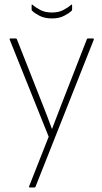

<svg xmlns="http://www.w3.org/2000/svg" viewBox="-20 -824 447 844"><path d="M111 0Q106 0 108 -5L194 -223L23 -649Q21 -655 26 -655H49Q52 -655 54 -652L166 -368Q177 -341 187.5 -313Q198 -285 208 -258H209Q220 -286 230.5 -314Q241 -342 252 -370L362 -652Q363 -655 367 -655H388Q394 -655 392 -649L136 -3Q135 0 132 0ZM208 -743Q176 -743 154 -754.5Q132 -766 122 -776Q119 -778 119 -782V-800Q119 -807 124 -802Q138 -790 158.5 -779.5Q179 -769 208 -769Q237 -769 257.5 -779.5Q278 -790 292 -802Q297 -807 297 -800V-782Q297 -778 294 -776Q284 -766 262 -754.5Q240 -743 208 -743Z"/></svg>

Font: Sofia Sans Cond ExtraLight
Style: Regular
Weight: 200
Width: 3
Designer: Botio Nikoltchev, Ani Petrova
Foundry: lettersoup
Version: Version 4.100; ttfautohint (v1.8.3)